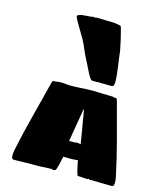

<svg xmlns="http://www.w3.org/2000/svg" viewBox="-147 -1159 1093 1270"><g transform="rotate(15 399.5 -524.0)"><path d="M308.1 -569.8Q325.7 -569.8 338.1 -570.3Q350.6 -570.8 360.4 -571.3Q370.1 -571.8 378.7 -572.5Q387.2 -573.2 397.7 -573.7Q408.2 -574.2 422.1 -574.7Q436 -575.2 456.1 -575.2Q459.5 -575.2 469.5 -575Q479.5 -574.7 492.7 -574.2Q505.9 -573.7 521 -573.5Q536.1 -573.2 549.6 -572.8Q563 -572.3 573.5 -572Q584 -571.8 587.9 -571.8Q593.8 -571.8 598.4 -569.8Q603 -567.9 608.9 -567.9H616.7Q620.1 -566.9 622.6 -563.7Q625 -560.5 625 -558.1L695.8 -293.9Q709.5 -242.2 722.7 -187Q735.8 -131.8 747.1 -79.1Q748 -73.2 751 -59.8Q753.9 -46.4 754.6 -33Q755.4 -19.5 752.4 -9.3Q749.5 1 738.8 1Q735.8 1 727.3 1Q718.8 1 708 0.7Q697.3 0.5 685.8 0.2Q674.3 0 664.3 -0.2Q654.3 -0.5 647.5 -0.5Q640.6 -0.5 640.1 -1H585Q585 -2 584 -3.4Q583 -4.9 577.1 -4.9Q576.2 -4.9 575.2 -2.9Q574.2 -1 572.8 -1H569.8Q569.3 -1 562.3 -1.5Q555.2 -2 545.2 -2.7Q535.2 -3.4 524.2 -4.2Q513.2 -4.9 504.9 -4.9Q499 -15.6 492.4 -42.7Q485.8 -69.8 479 -106Q468.8 -104 456.5 -103.3Q444.3 -102.5 431.2 -102.5Q418 -102.5 404.8 -102.8Q391.6 -103 379.9 -103Q372.6 -68.4 366.2 -42Q359.9 -15.6 354 -4.9Q351.1 -4.9 346.4 -2.9Q341.8 -1 340.8 -1H338.9Q333.5 -1 330.8 -2.9Q328.1 -4.9 325.7 -4.9Q303.7 -4.4 286.6 -3.4Q272 -2.4 260 -2Q248 -1.5 248 -1H167Q166.5 -1 159.9 -0.7Q153.3 -0.5 143.3 -0.2Q133.3 0 121.6 0.2Q109.9 0.5 99.1 0.7Q88.4 1 79.8 1Q71.3 1 67.9 1Q57.6 1 54.7 -9.3Q51.8 -19.5 52.7 -33Q53.7 -46.4 56.4 -59.8Q59.1 -73.2 60.1 -79.1Q71.3 -131.8 84.2 -187Q97.2 -242.2 110.8 -293.9L178.7 -560.1Q178.7 -562.5 181.6 -565.7Q184.6 -568.8 187 -569.8H194.8Q206.1 -569.8 214.4 -572Q222.7 -574.2 234.9 -574.2Q253.4 -574.2 270.5 -572Q287.6 -569.8 308.1 -569.8ZM426.8 -431.2Q426.8 -430.7 424.8 -419.4Q422.9 -408.2 419.9 -390.1Q417 -372.1 412.8 -348.9Q408.7 -325.7 404.8 -301.8Q400.9 -277.8 397 -254.9Q393.1 -231.9 390.1 -213.9H434.1Q435.1 -214.8 437 -215.8Q439 -216.8 439.9 -216.8H441.9Q450.2 -216.8 456.5 -215.1Q462.9 -213.4 469.7 -211.9Q466.8 -230 462.9 -253.2Q459 -276.4 455.1 -300.5Q451.2 -324.7 447 -347.9Q442.9 -371.1 439.9 -389.4Q437 -407.7 435.1 -419.2Q433.1 -430.7 433.1 -431.2Q432.6 -432.1 432.1 -434.1Q431.6 -435.5 431.2 -438Q430.7 -440.4 429.7 -443.8Q428.7 -440.4 428.2 -438Q427.7 -435.5 427.2 -434.1Q426.8 -432.1 426.8 -431.2ZM361.3 -759.8Q351.6 -777.3 344 -794.2Q336.4 -811 329.3 -827.6Q322.3 -844.2 314.7 -860.6Q307.1 -877 297.4 -894Q291.5 -903.3 283.9 -916.3Q276.4 -929.2 268.1 -943.1Q259.8 -957 252 -970.5Q244.1 -983.9 238 -995.1Q231.9 -1006.3 228.5 -1013.7Q225.1 -1021 225.6 -1022Q225.6 -1029.8 232.7 -1033.2Q239.7 -1036.6 259.3 -1041Q261.7 -1041 262.9 -1040.5Q264.2 -1040 266.6 -1040L273.4 -1042L316.4 -1044.9Q319.3 -1045.9 322.8 -1046.1Q326.2 -1046.4 328.6 -1047.9Q332.5 -1046.9 338.6 -1047.1Q344.7 -1047.4 349.6 -1045.9L355.5 -1048.8Q381.3 -1048.8 410.2 -1047.4Q439 -1045.9 474.6 -1045.9L517.6 -1039.1L525.4 -1032.2Q536.6 -991.2 545.2 -954.6Q553.7 -918 561.5 -877.9Q564 -851.6 567.9 -825Q571.8 -798.3 575.4 -771.7Q579.1 -745.1 581.8 -719Q584.5 -692.9 584.5 -667Q584.5 -656.2 581.3 -646.7Q578.1 -637.2 565.4 -637.2Q551.8 -637.2 538.3 -637.7Q524.9 -638.2 511.2 -638.2H482.4L478.5 -641.1L471.7 -637.2Q463.9 -638.2 453.6 -638.2Q443.4 -638.2 434.6 -638.2Q427.2 -638.2 418 -652.1Q408.7 -666 398.7 -685.3Q388.7 -704.6 378.9 -725.3Q369.1 -746.1 361.3 -759.8Z"/></g></svg>

Font: Sigmar One
Style: Regular
Weight: 400
Version: Version 1.000